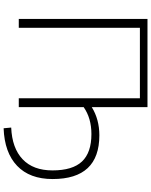

<svg xmlns="http://www.w3.org/2000/svg" viewBox="96 -866 856 1089"><g transform="rotate(90 524.5 -322.0)"><path d="M588 -368V0H538V-687H138V0H88V-730H588V-414Q658 -457 748 -457Q996 -457 996 -192Q996 -62 921 9.5Q846 81 708 86L704 43Q821 38 884 -22Q947 -82 947 -191Q947 -305 896.5 -358.5Q846 -412 741 -412Q651 -412 588 -368Z"/></g></svg>

Font: M PLUS 1p Light
Style: Regular
Weight: 300
Version: Version 1.061